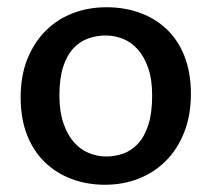

<svg xmlns="http://www.w3.org/2000/svg" viewBox="-20 -500 585 530"><path d="M507 -241Q507 -182 488.5 -135Q470 -88 438 -56Q406 -24 363 -7Q320 10 270 10Q220 10 177.5 -6Q135 -22 103.5 -52.5Q72 -83 54.5 -128Q37 -173 37 -231Q37 -291 55.5 -337Q74 -383 106 -415Q138 -447 181 -463.5Q224 -480 274 -480Q324 -480 366.5 -464.5Q409 -449 440.5 -419Q472 -389 489.5 -344Q507 -299 507 -241ZM400 -236Q400 -281 389 -312.5Q378 -344 360 -364Q342 -384 319 -393Q296 -402 271 -402Q247 -402 224 -394Q201 -386 183 -367Q165 -348 154.5 -316Q144 -284 144 -236Q144 -192 155 -160Q166 -128 184 -107.5Q202 -87 225.5 -77.5Q249 -68 273 -68Q297 -68 320 -76Q343 -84 361 -103.5Q379 -123 389.5 -155.5Q400 -188 400 -236Z"/></svg>

Font: Mukta Malar Medium
Style: Regular
Weight: 500
Designer: Aadarsh Rajan, Girish Dalvi, Yashodeep Gholap
Foundry: Ek Type
Version: Version 2.538;PS 1.000;hotconv 16.6.51;makeotf.lib2.5.65220;